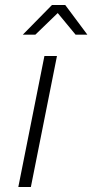

<svg xmlns="http://www.w3.org/2000/svg" viewBox="-20 -745 368 765"><path d="M53 0 157 -522H207L103 0ZM71 -607 187 -725H240L328 -607H281L210 -693L121 -607Z"/></svg>

Font: Montserrat Light
Style: Italic
Weight: 300
Italic angle: -11.3°
Designer: Julieta Ulanovsky
Foundry: Julieta Ulanovsky
Version: Version 9.000; ttfautohint (v1.8.4.7-5d5b)